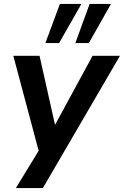

<svg xmlns="http://www.w3.org/2000/svg" viewBox="-20 -781 633 981"><path d="M61 180 193 -36 186 21 48 -496H182L265 -126H252L453 -496H593L199 180ZM365 -561 438 -761H547L434 -561ZM212 -561 286 -761H396L282 -561Z"/></svg>

Font: Nunito Sans 9pt
Style: Bold Italic
Weight: 700
Italic angle: -9°
Version: Version 3.101;gftools[0.9.27]